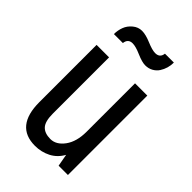

<svg xmlns="http://www.w3.org/2000/svg" viewBox="-221 -799 893 893"><g transform="rotate(45 226.0 -352.5)"><path d="M279.3 -687.7Q309.7 -687.7 313.2 -718.1H371.9Q371.9 -699.8 366.9 -682.2Q361.9 -664.6 351.9 -649.2Q341.9 -633.8 324.9 -624.2Q308 -614.7 286.7 -614.7Q265.4 -614.7 229.6 -630.3Q193.7 -646 173.3 -646Q143.4 -646 139.9 -614.7H80.8Q80.8 -639.4 89.3 -662Q97.7 -684.6 117.9 -701.3Q138.1 -718.1 162.9 -718.1Q187.7 -718.1 223.5 -702.9Q259.3 -687.7 279.3 -687.7ZM188.5 12.6Q59.5 12.6 59.5 -146V-522.2H141.6V-152Q141.6 -101.2 160.3 -80.8Q179 -60.4 217 -60.4Q255 -60.4 283.7 -99.5Q312.3 -138.6 312.3 -203.7V-522.2H393.1V0H331.9L321 -60.4Q300.6 -23.5 265.2 -5.4Q229.8 12.6 188.5 12.6Z"/></g></svg>

Font: Puralecka Narrow
Style: Regular
Weight: 400
Designer: Hector Gatti, Marcela Romero, Pablo Cosgaya and Nicolas Silva
Version: Version 1.004;PS 001.004;hotconv 1.0.70;makeotf.lib2.5.58329